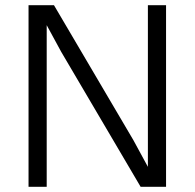

<svg xmlns="http://www.w3.org/2000/svg" viewBox="-20 -720 750 740"><path d="M216 -520 160 -623V0H90V-700H188L494 -180L550 -77V-700H620V0H522Z"/></svg>

Font: Retni Sans
Style: Regular
Weight: 400
Designer: Vitaly Kuzmin
Foundry: ParaType Ltd.
Version: Version 1.00;March 2, 2019;FontCreator 11.5.0.2425 64-bit; t